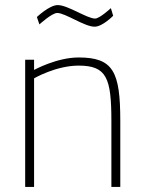

<svg xmlns="http://www.w3.org/2000/svg" viewBox="-20 -735 567 755"><path d="M416 -703C416 -703 372 -662 354 -662C322 -662 247 -715 207 -715C174 -715 125 -668 125 -668L135 -639C135 -639 184 -684 205 -684C237 -684 312 -630 352 -630C383 -630 425 -673 425 -673L416 -703ZM79 -500H114V-460C114 -460 203 -509 289 -509C425 -509 453 -454 453 -260V0H418V-258C418 -428 400 -477 289 -477C200 -477 114 -427 114 -427V0H79Z"/></svg>

Font: RazerF5 Thin
Style: Regular
Weight: 250
Foundry: Razer Inc.
Version: Version 2